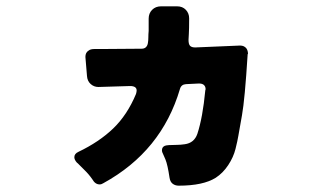

<svg xmlns="http://www.w3.org/2000/svg" viewBox="-20 -577 1040 607"><path d="M215 -80Q215 -91 228 -97Q293 -128 337.5 -170.5Q382 -213 410 -280Q412 -287 412 -291Q412 -305 391 -305Q291 -302 291 -302Q277 -302 266.5 -311.5Q256 -321 255 -337Q250 -395 250 -397Q250 -411 260 -417Q266 -422 278 -422Q278 -422 297 -422L428 -423Q436 -423 441 -427.5Q446 -432 447.5 -440.5Q449 -449 449 -459Q449 -469 450 -479V-518Q450 -535 461 -546Q472 -557 489 -557H540Q557 -557 567.5 -546Q578 -535 578 -519Q578 -484 577 -469.5Q576 -455 576 -451Q576 -437 581 -432Q586 -427 597 -427L739 -433Q752 -433 759 -424Q764 -417 764 -406H763Q754 -262 745 -212.5Q736 -163 733.5 -147.5Q731 -132 724.5 -106Q718 -80 701.5 -55Q685 -30 662 -15Q622 10 545 10Q534 10 526 4Q518 -2 516 -15Q510 -56 503 -73L496 -89Q492 -96 492 -102Q492 -112 501 -116Q508 -119 539 -119Q550 -119 564 -121Q594 -125 604 -154Q621 -206 629 -291Q630 -294 630 -295Q630 -303 625 -308Q620 -313 609 -313L568 -311Q553 -310 549 -296Q491 -99 307 2Q301 6 295 6Q281 6 272 -10Q261 -26 246.5 -40Q232 -54 229.5 -57Q227 -60 223 -63Q215 -72 215 -80Z"/></svg>

Font: Tsunagi Gothic Black
Style: Regular
Weight: 900
Designer: Yoshimichi Ohira
Foundry: Positype
Version: Version 1.001